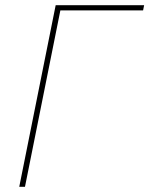

<svg xmlns="http://www.w3.org/2000/svg" viewBox="-20 -718 574 738"><path d="M54 0 194 -698H534L530 -678H212L76 0Z"/></svg>

Font: IBM Plex Sans Thin
Style: Italic
Weight: 100
Italic angle: -11.31°
Designer: Mike Abbink, Paul van der Laan, Pieter van Rosmalen
Foundry: Bold Monday
Version: Version 3.0